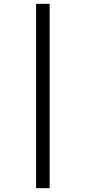

<svg xmlns="http://www.w3.org/2000/svg" viewBox="-20 -889 446 1000"><path d="M238.5 -869V91H168V-869Z"/></svg>

Font: Merriweather 60pt
Style: Regular
Weight: 400
Version: Version 2.100